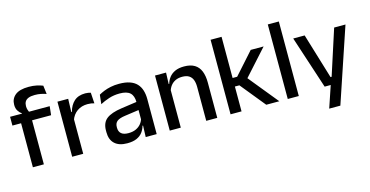

<svg xmlns="http://www.w3.org/2000/svg" viewBox="-83 -1076 3177 1647"><g transform="rotate(-15 1505.5 -252.0)"><path d="M228.5 -676Q266.5 -676 297.2 -669.5Q328 -663 353 -653L362.5 -577Q339 -585 314.8 -590Q290.5 -595 260.5 -595Q225 -595 203.8 -586Q182.5 -577 173.2 -560.8Q164 -544.5 164 -522V-520Q164 -504 168.5 -489.5Q173 -475 178.5 -463.5L113.5 -461.5V-473Q95 -484.5 82 -505.8Q69 -527 69 -557V-559.5Q69 -612 108 -644Q147 -676 228.5 -676ZM85.5 0V-440.5H183V0ZM8.5 -391V-469L123 -468.5L163 -469H360.5L352 -391Z M528.5 -295.5 507.5 -372H531.5Q547 -430 583.5 -463.2Q620 -496.5 683 -496.5Q698 -496.5 709.8 -494.2Q721.5 -492 731 -489L737 -393.5Q725 -397.5 710 -399.8Q695 -402 677.5 -402Q624 -402 585 -374.5Q546 -347 528.5 -295.5ZM434.5 0V-489H530L525.5 -346.5L532.5 -339.5V0Z M1087.5 0 1091.5 -116 1088 -131V-285L1088.5 -309.5Q1088.5 -366 1059.8 -392.5Q1031 -419 967.5 -419Q916 -419 872 -404.5Q828 -390 792.5 -371L801.5 -453Q821.5 -464.5 848.5 -475.5Q875.5 -486.5 909.5 -493.5Q943.5 -500.5 984 -500.5Q1039.5 -500.5 1078 -487.2Q1116.5 -474 1140 -449Q1163.5 -424 1174.2 -389Q1185 -354 1185 -311V0ZM922 11Q849.5 11 811 -24.8Q772.5 -60.5 772.5 -126.5V-141.5Q772.5 -211.5 815.8 -245.2Q859 -279 952 -292L1099 -313L1104.5 -242L963.5 -222Q913 -215 891.5 -197.8Q870 -180.5 870 -147V-140Q870 -106.5 890.8 -88.5Q911.5 -70.5 954 -70.5Q993 -70.5 1021 -83.5Q1049 -96.5 1066.5 -118.2Q1084 -140 1090.5 -166.5L1104 -101H1086Q1078 -71 1059.5 -45.5Q1041 -20 1007.8 -4.5Q974.5 11 922 11Z M1625 0V-302Q1625 -337.5 1615.2 -363.5Q1605.5 -389.5 1583.2 -404Q1561 -418.5 1522.5 -418.5Q1487 -418.5 1461 -405.5Q1435 -392.5 1418.8 -370.5Q1402.5 -348.5 1395.5 -320.5L1379.5 -388.5H1400.5Q1409 -419.5 1428.5 -444.8Q1448 -470 1480.5 -485Q1513 -500 1561 -500Q1618.5 -500 1654 -478.2Q1689.5 -456.5 1706.2 -415Q1723 -373.5 1723 -313V0ZM1301 0V-489H1399L1395 -374.5L1399 -368.5V0Z M2158 0 1978.5 -220.5H1930V-296.5H1979L2151 -489H2265.5L2051.5 -251.5V-273L2274 0ZM1841 0V-662H1938.5V0Z M2349 0V-662H2447V0Z M2806.5 -86.5 2754.5 -64 2892 -489H2992.5L2770 172H2671L2748.5 -57.5L2792.5 -20.5H2682L2528.5 -489H2630L2752 -86.5Z"/></g></svg>

Font: Anek Tamil Medium
Style: Regular
Weight: 500
Designer: Aadarsh Rajan (Tamil), Yesha Goshar (Latin)
Foundry: Ek Type
Version: Version 1.003